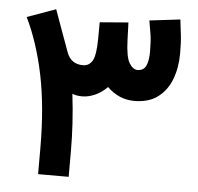

<svg xmlns="http://www.w3.org/2000/svg" viewBox="-49 -712 787 763"><g transform="rotate(5 344.5 -331.0)"><path d="M130.4 -101.6Q130.4 -266.6 104.5 -393.3Q78.6 -520 30.8 -618.2L145 -659.2Q159.7 -617.7 174.8 -576.4Q189.9 -535.2 205.1 -493.2Q221.7 -446.8 270 -446.8Q294.9 -446.8 307.9 -469.2Q320.8 -491.7 321.3 -557.1Q321.3 -573.7 321.5 -589.8Q321.8 -606 321.8 -622.6L435.5 -631.8Q436 -614.3 436.8 -596.7Q437.5 -579.1 438 -561Q440.4 -493.7 455.1 -470.2Q469.7 -446.8 487.8 -446.8Q511.7 -446.8 521.5 -466.8Q531.2 -486.8 531.2 -524.4Q531.2 -566.4 526.9 -592.8Q522.5 -619.1 517.6 -647L640.1 -661.6Q643.6 -631.8 647.2 -602.3Q650.9 -572.8 650.9 -527.3Q650.9 -471.2 633.5 -424.8Q616.2 -378.4 579.6 -350.8Q543 -323.2 485.8 -323.2Q424.3 -323.2 377.4 -369.1Q354 -345.7 328.1 -334.5Q302.2 -323.2 277.3 -323.2Q267.6 -323.2 257.6 -324.7Q247.6 -326.2 238.3 -330.1Q245.6 -270 249 -212.6Q252.4 -155.3 252.4 -100.1V0H130.4Z"/></g></svg>

Font: Vazir FD-WOL
Style: Bold-FD-WOL
Weight: 700
Designer: Saber Rastikerdar
Foundry: Saber Rastikerdar
Version: Version 30.1.0